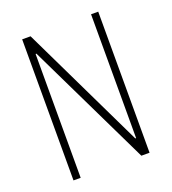

<svg xmlns="http://www.w3.org/2000/svg" viewBox="-127 -784 788 880"><g transform="rotate(-20 267.0 -344.0)"><path d="M81 0V-688H122L413 -84H417V-688H452V0H412L120 -604H116V0Z"/></g></svg>

Font: Saira Thin Condensed
Style: Regular
Weight: 100
Width: 3
Version: Version 1.101